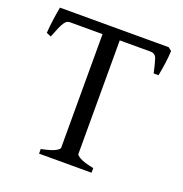

<svg xmlns="http://www.w3.org/2000/svg" viewBox="-114 -716 779 818"><g transform="rotate(20 275.5 -307.5)"><path d="M529 -603Q528 -578 524 -548.5Q520 -519 514 -488H492Q483 -530 476 -550.5Q469 -571 447 -571H253L267 -615H514ZM84 -571Q76 -571 70.5 -568.5Q65 -566 58.5 -557Q52 -548 44.5 -531Q37 -514 26 -486L5 -495Q7 -524 11.5 -556.5Q16 -589 21 -615H327L341 -571ZM150 0V-21Q195 -30 212.5 -39.5Q230 -49 230 -56V-575Q230 -581 212 -584Q194 -587 159 -594V-615H378V-594Q345 -587 326.5 -584Q308 -581 308 -575V-56Q308 -50 325.5 -40Q343 -30 388 -21V0Z"/></g></svg>

Font: Kalpurush
Style: Regular
Weight: 400
Designer: Md. Tanbin Islam Siyam
Foundry: Tanbin Islam Siyam
Version: Version 0.258